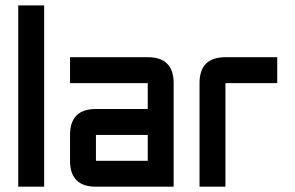

<svg xmlns="http://www.w3.org/2000/svg" viewBox="-20 -704 1114 724"><path d="M48.8 -683.6H146.5V0H48.8Z M634.8 0H341.8Q244.1 0 244.1 -97.7V-195.3Q244.1 -293 341.8 -293H537.1V-390.6H244.1V-488.3H537.1Q634.8 -488.3 634.8 -390.6ZM341.8 -97.7H537.1V-195.3H341.8Z M830.1 -488.3H1025.4V-390.6H830.1V0H732.4V-390.6Q732.4 -488.3 830.1 -488.3Z"/></svg>

Font: BabelStone Runic Beowulf
Style: Regular
Weight: 400
Designer: Andrew West
Foundry: BabelStone
Version: Version 7.004;November 9, 2023